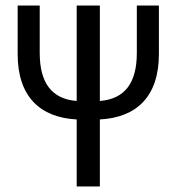

<svg xmlns="http://www.w3.org/2000/svg" viewBox="-20 -676 640 696"><path d="M258 0H342V-243C475 -250 556 -326 556 -480V-656H476V-484C476 -375 432 -317 342 -310V-656H258V-310C168 -317 124 -375 124 -484V-656H44V-480C44 -326 125 -250 258 -243Z"/></svg>

Font: Hasklig
Style: Regular
Weight: 400
Monospace: yes
Designer: Paul D. Hunt, Teo Tuominen
Foundry: Adobe Systems Incorporated
Version: Version 2.030;PS 1.0;hotconv 16.6.51;makeotf.lib2.5.65220